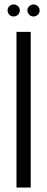

<svg xmlns="http://www.w3.org/2000/svg" viewBox="-20 -842 213 862"><path d="M14 -796C14 -780 26 -768 41 -768C57 -768 69 -780 69 -796C69 -810 57 -822 41 -822C26 -822 14 -810 14 -796ZM103 -796C103 -781 115 -768 130 -768C146 -768 158 -780 158 -795C158 -810 146 -822 130 -822C116 -822 103 -810 103 -796ZM54 -699V0H118V-699Z"/></svg>

Font: Moniqa Display
Style: Regular
Weight: 400
Designer: Rajesh Rajput
Foundry: Rajesh Rajput
Version: Version 1.000